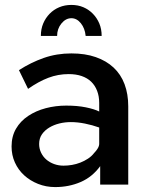

<svg xmlns="http://www.w3.org/2000/svg" viewBox="-20 -750 607 780"><path d="M387 0V-75Q355 -31 307.5 -10.5Q260 10 204 10Q167 10 134.5 -3Q102 -16 78 -38Q54 -60 40.5 -90Q27 -120 27 -155Q27 -196 45 -227Q63 -258 94.5 -279Q126 -300 166 -310.5Q206 -321 249 -321Q294 -321 328.5 -314Q363 -307 383 -297V-332Q383 -359 374.5 -381Q366 -403 350.5 -418Q335 -433 312 -441Q289 -449 259 -449Q216 -449 176.5 -434Q137 -419 94 -389L57 -465Q105 -496 157.5 -514.5Q210 -533 270 -533Q326 -533 369 -518Q412 -503 441.5 -475.5Q471 -448 486 -408Q501 -368 501 -318V0ZM362 -128Q371 -137 377 -147Q383 -157 383 -166V-232Q355 -242 325 -248Q295 -254 268 -254Q244 -254 221.5 -248.5Q199 -243 180.5 -232Q162 -221 150.5 -204.5Q139 -188 139 -165Q139 -146 147 -129.5Q155 -113 168.5 -101.5Q182 -90 200 -83.5Q218 -77 238 -77Q255 -77 272.5 -80Q290 -83 306.5 -89.5Q323 -96 337.5 -105.5Q352 -115 362 -128ZM270 -676Q247 -676 229.5 -654.5Q212 -633 212 -604H146Q146 -632 155.5 -654.5Q165 -677 181.5 -694Q198 -711 220.5 -720.5Q243 -730 270 -730Q297 -730 319 -720.5Q341 -711 357.5 -694Q374 -677 383.5 -654.5Q393 -632 393 -604H328Q325 -635 308.5 -655.5Q292 -676 270 -676Z"/></svg>

Font: Rising Sun SemiBold
Style: Regular
Weight: 600
Designer: Matt McInerney, Pablo Impallari, Rodrigo Fuenzalida (Raleway font), Stephen Hutchings (Greek), Cristiano Sobral (main ch
Foundry: The Rising Sun Project Authors
Version: Version 4.327; ttfautohint (v1.8.4.7-5d5b-dirty)